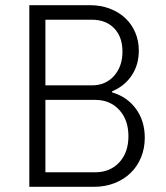

<svg xmlns="http://www.w3.org/2000/svg" viewBox="-20 -720 640 740"><path d="M93 0H342Q385 0 421 -14Q457 -28 483 -53Q509 -78 523.5 -113Q538 -148 538 -189Q538 -254 504 -300.5Q470 -347 412 -364V-368Q460 -388 487.5 -429Q515 -470 515 -525Q515 -563 501 -595.5Q487 -628 462 -651Q437 -674 402.5 -687Q368 -700 327 -700H93ZM155 -391V-644H334Q388 -644 420 -611Q452 -578 452 -521Q452 -464 419.5 -427.5Q387 -391 334 -391ZM155 -56V-335H347Q404 -335 439.5 -296.5Q475 -258 475 -195Q475 -132 439.5 -94Q404 -56 347 -56Z"/></svg>

Font: CommitMonoV143 ExtLt
Style: Regular
Weight: 200
Monospace: yes
Designer: Eigil Nikolajsen
Foundry: Eigil Nikolajsen
Version: Version 1.143